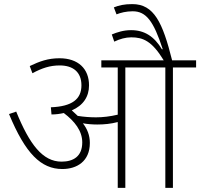

<svg xmlns="http://www.w3.org/2000/svg" viewBox="-20 -916 976 936"><path d="M418 -219C418 -257 405 -288 384 -315C405 -311 431 -309 454 -309C487 -309 520 -312 554 -321V0H591V-587H786V0H823V-587H936V-622H819C773 -806 731 -896 625 -896C586 -896 560 -890 535 -880L548 -846C568 -854 595 -861 627 -861C693 -861 729 -812 773 -677L770 -675C732 -738 685 -769 619 -769C582 -769 552 -759 525 -748L537 -713C564 -726 592 -734 620 -734C677 -734 721 -716 778 -622H474V-587H554V-357C516 -348 481 -344 448 -344C421 -344 390 -346 359 -351C350 -360 340 -369 330 -378C386 -402 414 -445 414 -500C414 -581 361 -632 270 -632C214 -632 173 -617 125 -594L138 -559C185 -584 223 -597 271 -597C337 -597 377 -564 377 -500C377 -433 332 -397 228 -393L231 -358C253 -358 273 -361 291 -365C344 -325 381 -278 381 -222C381 -153 337 -128 280 -128C188 -128 124 -212 59 -372L24 -360C104 -167 180 -92 284 -92C354 -92 418 -129 418 -219Z"/></svg>

Font: Noto Sans Devanagari UI ExtraLight
Style: Regular
Weight: 200
Designer: Jelle Bosma - Monotype Design Team
Foundry: Monotype Imaging Inc.
Version: Version 2.003